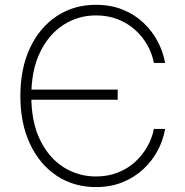

<svg xmlns="http://www.w3.org/2000/svg" viewBox="-20 -757 758 787"><path d="M373 9.8Q282.2 9.8 212.4 -36.6Q142.6 -83 103 -167Q63.5 -251 63.5 -363.3Q63.5 -476.1 102.8 -560.1Q142.1 -644 212.2 -690.7Q282.2 -737.3 373 -737.3Q434.6 -737.3 483.6 -717.3Q532.7 -697.3 568.6 -663.1Q604.5 -628.9 626.7 -586.4Q648.9 -543.9 656.7 -499H610.8Q603.5 -537.1 584.2 -571.8Q564.9 -606.4 534.4 -634Q503.9 -661.6 463.4 -677.7Q422.9 -693.8 373 -693.8Q300.8 -693.8 240.7 -655.5Q180.7 -617.2 144.5 -543.5Q108.4 -469.7 108.4 -363.3Q108.4 -256.3 144.5 -182.9Q180.7 -109.4 240.7 -71.5Q300.8 -33.7 373 -33.7Q422.9 -33.7 463.4 -49.8Q503.9 -65.9 534.2 -93.8Q564.5 -121.6 584 -156.2Q603.5 -190.9 610.8 -228.5H656.7Q649.4 -184.1 627.2 -141.6Q605 -99.1 568.8 -64.9Q532.7 -30.8 483.6 -10.5Q434.6 9.8 373 9.8ZM91.8 -348.1V-389.6H462.4V-348.1Z"/></svg>

Font: Inter 17pt ExtraLight
Style: Regular
Weight: 250
Version: Version 4.001;git-66647c0bb